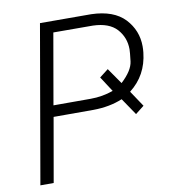

<svg xmlns="http://www.w3.org/2000/svg" viewBox="-80 -782 778 854"><g transform="rotate(-10 309.0 -355.5)"><path d="M324.2 -289.6C373.5 -290 417.5 -298.3 456.1 -314.5L507.8 -238.3L546.9 -269L499 -340.8C550.8 -380.9 580.1 -434.6 587.4 -502.4C588.4 -511.7 588.9 -521 588.9 -529.8C588.9 -578.1 572.3 -619.6 539.6 -654.8C506.3 -689.9 456.1 -708.5 388.7 -710.4L157.2 -710.9L33.7 0H93.8L144.5 -289.6ZM418.5 -457 378.9 -426.3 423.3 -357.9C390.6 -346.2 356.4 -340.3 320.8 -340.3H152.8L208.5 -659.7L387.2 -659.2C435.5 -657.7 471.2 -644.5 494.6 -619.1C517.6 -593.3 529.3 -563 529.3 -527.3C529.3 -519.5 527.8 -501.5 524.4 -473.6C521 -445.8 502 -416.5 468.3 -385.3Z"/></g></svg>

Font: Roboto Light
Style: Italic
Weight: 300
Italic angle: -12°
Designer: Google
Version: Version 2.137; 2017